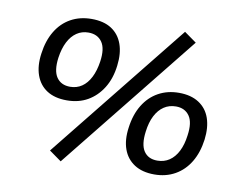

<svg xmlns="http://www.w3.org/2000/svg" viewBox="-81 -841 1217 977"><g transform="rotate(10 527.5 -352.5)"><path d="M290 27 227 -18 799 -732 862 -687ZM266 -284Q204 -284 163.5 -310Q123 -336 106 -384Q89 -432 98 -496Q107 -564 136.5 -613Q166 -662 213 -688Q260 -714 320 -714Q383 -714 423 -688Q463 -662 480 -614.5Q497 -567 489 -503Q481 -435 450.5 -386Q420 -337 373.5 -310.5Q327 -284 266 -284ZM271 -355Q305 -355 331.5 -373Q358 -391 375.5 -425.5Q393 -460 400 -508Q410 -576 386.5 -609.5Q363 -643 316 -643Q282 -643 255.5 -625Q229 -607 211.5 -573Q194 -539 187 -490Q178 -422 201 -388.5Q224 -355 271 -355ZM770 10Q708 10 667 -16.5Q626 -43 609 -90.5Q592 -138 601 -202Q610 -271 640 -320Q670 -369 717 -395Q764 -421 823 -421Q885 -421 926 -394.5Q967 -368 983.5 -320.5Q1000 -273 992 -209Q983 -141 953.5 -92Q924 -43 877 -16.5Q830 10 770 10ZM773 -62Q808 -62 835 -80Q862 -98 879.5 -132.5Q897 -167 903 -215Q913 -283 889.5 -316.5Q866 -350 820 -350Q785 -350 758 -332Q731 -314 713.5 -280Q696 -246 690 -197Q681 -129 703.5 -95.5Q726 -62 773 -62Z"/></g></svg>

Font: Nunito Sans 10pt SemiExpanded SemiBold
Style: Italic
Weight: 600
Width: 6
Italic angle: -9°
Designer: Vernon Adams
Foundry: Vernon Adams
Version: Version 3.101;gftools[0.9.27]